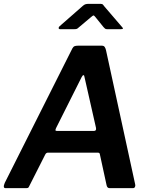

<svg xmlns="http://www.w3.org/2000/svg" viewBox="-21 -980 797 1000"><path d="M8 0Q0 0 -1 -7Q-2 -14 4 -28L356 -728Q361 -737 367.5 -739.5Q374 -742 384 -742H510Q520 -742 524.5 -735Q529 -728 531 -719L683 -20Q685 -13 682 -6.5Q679 0 671 0H550Q537 0 534 -16L499 -177Q498 -185 488 -185H229Q219 -185 214 -174L130 -8Q128 -3 124.5 -1.5Q121 0 113 0H8ZM468 -298Q482 -298 479 -314L419 -579Q418 -589 413.5 -588.5Q409 -588 404 -578L271 -313Q267 -304 268 -301Q269 -298 276 -298ZM518 -839 476 -891Q469 -900 465.5 -899.5Q462 -899 452 -890L389 -837Q383 -831 378.5 -829.5Q374 -828 366 -828H292Q285 -828 284.5 -833.5Q284 -839 289 -843L411 -950Q418 -956 424.5 -958Q431 -960 442 -960H503Q512 -960 516 -955Q520 -950 523 -946L614 -840Q621 -833 619 -830.5Q617 -828 608 -828H536Q530 -828 526 -831Q522 -834 518 -839Z"/></svg>

Font: Libre Franklin SemiBold
Style: Italic
Weight: 600
Italic angle: -8°
Designer: Pablo Impallari, Rodrigo Fuenzalida, Nhung Nguyen
Foundry: Impallari Type
Version: Version 3.000